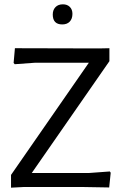

<svg xmlns="http://www.w3.org/2000/svg" viewBox="-20 -865 568 888"><path d="M303 -833C295 -841 284.3 -845 271 -845C256.3 -845 244.8 -840.7 236.5 -832C228.2 -823.3 224 -812 224 -798C224 -767.3 238.7 -752 268 -752C282.7 -752 294.2 -756.3 302.5 -765C310.8 -773.7 315 -785.7 315 -801C315 -814.3 311 -825 303 -833ZM127 -65 486 -582V-642L437 -641L49 -642L43 -574L48 -568L144 -575H391L31 -56V3L88 0H369L485 2L492 -66L488 -72L393 -65Z"/></svg>

Font: Alegreya Sans
Style: Regular
Weight: 400
Designer: Juan Pablo del Peral
Foundry: Huerta Tipografica
Version: Version 1.000;PS 001.000;hotconv 1.0.70;makeotf.lib2.5.58329